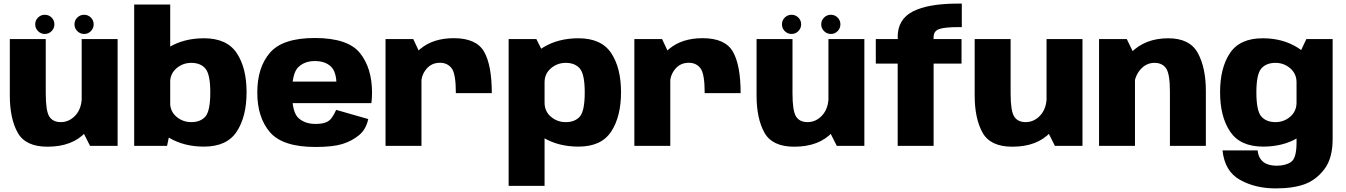

<svg xmlns="http://www.w3.org/2000/svg" viewBox="-20 -810 7474 1066"><path d="M480 0H633V-593H433.5V-92ZM234 -593H34.5V-280.5Q34.5 -152 78 -73.8Q121.5 4.5 243.5 4.5Q382.5 4.5 457 -77.2Q531.5 -159 531.5 -240L434.5 -276.5Q434.5 -209 399.8 -170.5Q365 -132 317.5 -132Q273.5 -132 253.8 -163Q234 -194 234 -291ZM228.5 -621.5Q251 -621.5 266.5 -637.2Q282 -653 282 -675Q282 -697 266.5 -712.5Q251 -728 228.5 -728Q207 -728 191.2 -712.5Q175.5 -697 175.5 -675Q175.5 -653 191.2 -637.2Q207 -621.5 228.5 -621.5ZM447 -621.5Q469 -621.5 484.5 -637.2Q500 -653 500 -675Q500 -697 484.5 -712.5Q469 -728 447 -728Q425 -728 409.2 -712.5Q393.5 -697 393.5 -675Q393.5 -653 409.2 -637.2Q425 -621.5 447 -621.5Z M725 0H907.5L925 -84V-785H725ZM1112.5 4Q1239.5 4 1294.2 -79.2Q1349 -162.5 1349 -298Q1349 -433.5 1294.2 -515.5Q1239.5 -597.5 1112.5 -597.5Q1001.5 -597.5 918.8 -548Q836 -498.5 836 -435L924.5 -353Q924.5 -400.5 959.8 -430.8Q995 -461 1042 -461Q1093.5 -461 1120.5 -429.2Q1147.5 -397.5 1147.5 -297Q1147.5 -194.5 1120.5 -163.2Q1093.5 -132 1042 -132Q995 -132 959.8 -161.8Q924.5 -191.5 924.5 -240.5L836 -158Q836 -94.5 918.8 -45.2Q1001.5 4 1112.5 4Z M1731.5 6V-122Q1673 -122 1637.2 -154.5Q1601.5 -187 1601.5 -296Q1601.5 -404.5 1636.8 -437.8Q1672 -471 1728 -471Q1784.5 -471 1816.2 -441.5Q1848 -412 1848 -340.5L1854 -357H1584.5V-237.5H2042Q2045.5 -263.5 2045.5 -296Q2045.5 -432.5 1978.2 -515.8Q1911 -599 1727.5 -599Q1549.5 -599 1479 -517.5Q1408.5 -436 1408.5 -296Q1408.5 -157.5 1479 -75.8Q1549.5 6 1731.5 6ZM1731.5 -122V6Q1827 6 1880 -10.2Q1933 -26.5 1972.8 -59Q2012.5 -91.5 2024.5 -149L1846.5 -200Q1834.5 -173.5 1821.5 -155.5Q1808.5 -137.5 1787.2 -129.8Q1766 -122 1731.5 -122Z M2511 -293H2710.5Q2710.5 -448.5 2667.5 -523.2Q2624.5 -598 2499.5 -598Q2385.5 -598 2314.2 -539Q2243 -480 2243 -392.5L2319 -349.5Q2319 -393 2347.5 -427.2Q2376 -461.5 2423 -461.5Q2464 -461.5 2487.5 -431Q2511 -400.5 2511 -293ZM2120.5 0H2320V-496L2274.5 -593H2120.5Z M2804 222H3003.5V-502L2958 -593H2804ZM3191.5 4Q3318.5 4 3373.2 -79.2Q3428 -162.5 3428 -298Q3428 -433.5 3373.2 -515.5Q3318.5 -597.5 3191.5 -597.5Q3080.5 -597.5 2997.8 -548Q2915 -498.5 2915 -435L3003.5 -353Q3003.5 -400.5 3038.8 -430.8Q3074 -461 3121 -461Q3172.5 -461 3199.5 -429.2Q3226.5 -397.5 3226.5 -297Q3226.5 -194.5 3199.5 -163.2Q3172.5 -132 3121 -132Q3074 -132 3038.8 -161.8Q3003.5 -191.5 3003.5 -240.5L2915 -158Q2915 -94.5 2997.8 -45.2Q3080.5 4 3191.5 4Z M3892.5 -293H4092Q4092 -448.5 4049 -523.2Q4006 -598 3881 -598Q3767 -598 3695.8 -539Q3624.5 -480 3624.5 -392.5L3700.5 -349.5Q3700.5 -393 3729 -427.2Q3757.5 -461.5 3804.5 -461.5Q3845.5 -461.5 3869 -431Q3892.5 -400.5 3892.5 -293ZM3502 0H3701.5V-496L3656 -593H3502Z M4626 0H4779V-593H4579.5V-92ZM4380 -593H4180.5V-280.5Q4180.5 -152 4224 -73.8Q4267.5 4.5 4389.5 4.5Q4528.5 4.5 4603 -77.2Q4677.5 -159 4677.5 -240L4580.5 -276.5Q4580.5 -209 4545.8 -170.5Q4511 -132 4463.5 -132Q4419.5 -132 4399.8 -163Q4380 -194 4380 -291ZM4374.5 -621.5Q4397 -621.5 4412.5 -637.2Q4428 -653 4428 -675Q4428 -697 4412.5 -712.5Q4397 -728 4374.5 -728Q4353 -728 4337.2 -712.5Q4321.5 -697 4321.5 -675Q4321.5 -653 4337.2 -637.2Q4353 -621.5 4374.5 -621.5ZM4593 -621.5Q4615 -621.5 4630.5 -637.2Q4646 -653 4646 -675Q4646 -697 4630.5 -712.5Q4615 -728 4593 -728Q4571 -728 4555.2 -712.5Q4539.5 -697 4539.5 -675Q4539.5 -653 4555.2 -637.2Q4571 -621.5 4593 -621.5Z M4964 0H5163.5V-457H5318.5V-593H5163L5163.5 -604.5Q5163.5 -637 5193.2 -648.2Q5223 -659.5 5303 -659.5H5320V-790H5298Q5134 -790 5049 -746.8Q4964 -703.5 4964 -604.5L4965 -593H4842.5V-457H4964Z M5837 0H5990V-593H5790.5V-92ZM5591 -593H5391.5V-280.5Q5391.5 -152 5435 -73.8Q5478.5 4.5 5600.5 4.5Q5739.5 4.5 5814 -77.2Q5888.5 -159 5888.5 -240L5791.5 -276.5Q5791.5 -209 5756.8 -170.5Q5722 -132 5674.5 -132Q5630.5 -132 5610.8 -163Q5591 -194 5591 -291Z M6082 0H6281.5V-499.5L6236 -593H6082ZM6475.5 0H6675V-305.5Q6675 -434.5 6630.2 -516Q6585.5 -597.5 6466 -597.5Q6337 -597.5 6257.5 -515.8Q6178 -434 6178 -353L6275 -312Q6275 -379.5 6308.5 -420.2Q6342 -461 6389.5 -461Q6433.5 -461 6454.5 -430Q6475.5 -399 6475.5 -302Z M7062 236Q7161.5 236 7225.2 212Q7289 188 7334 128Q7379 68 7379 -39V-593H7233L7178.5 -478V-18Q7178.5 68.5 7148 89.2Q7117.5 110 7068.5 110Q7039.5 110 7016.2 101.5Q6993 93 6979 73.2Q6965 53.5 6962.5 25H6767.5Q6779.5 141 6864.5 188.5Q6949.5 236 7062 236ZM6993 4Q7104 4 7185.8 -45Q7267.5 -94 7267.5 -158L7178.5 -240.5Q7178.5 -192.5 7143.5 -162.2Q7108.5 -132 7061.5 -132Q7010 -132 6982.8 -163.5Q6955.5 -195 6955.5 -297Q6955.5 -398 6982.8 -429.5Q7010 -461 7061.5 -461Q7108.5 -461 7143.5 -430.8Q7178.5 -400.5 7178.5 -353L7267 -430.5Q7267 -494 7184.2 -545.8Q7101.5 -597.5 6991 -597.5Q6864 -597.5 6809 -515.5Q6754 -433.5 6754 -298Q6754 -162 6810 -79Q6866 4 6993 4Z"/></svg>

Font: Anybody UltraCondensed Thin ExtraBold
Style: Regular
Weight: 800
Version: Version 1.111